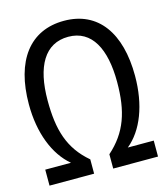

<svg xmlns="http://www.w3.org/2000/svg" viewBox="-109 -809 778 894"><g transform="rotate(-15 280.5 -362.0)"><path d="M19 0H234V-69C141 -148 113 -243 113 -385C113 -549 169 -647 282 -647C396 -647 448 -544 448 -385C448 -242 416 -149 326 -69V0H542V-77H417C492 -138 536 -250 536 -391C536 -597 447 -724 282 -724C117 -724 24 -600 24 -390C24 -252 68 -140 143 -77H19Z"/></g></svg>

Font: Noto Sans Condensed
Style: Regular
Weight: 400
Width: 3
Designer: Monotype Design Team
Foundry: Monotype Imaging Inc.
Version: Version 2.013